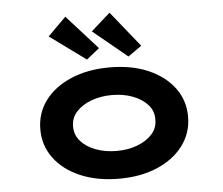

<svg xmlns="http://www.w3.org/2000/svg" viewBox="-56 -874 1103 948"><g transform="rotate(-5 496.0 -400.5)"><path d="M496.9 10Q389.2 10 306.1 -25.3Q223 -60.6 176.5 -123.1Q130 -185.7 130 -265.9Q130 -347 176.5 -409.1Q223 -471.2 306.1 -506.5Q389.2 -541.7 496.9 -541.7Q605.3 -541.7 687.3 -506.5Q769.3 -471.2 815.8 -409.1Q862.3 -347 862.3 -265.9Q862.3 -185.7 815.8 -123.1Q769.3 -60.6 687.3 -25.3Q605.3 10 496.9 10ZM496.9 -127.6Q553.5 -127.6 599.8 -145.2Q646.1 -162.7 673.7 -194Q701.3 -225.4 699.9 -265.9Q701.3 -307.4 673.7 -338.5Q646.1 -369.6 599.8 -387.1Q553.5 -404.7 496.9 -404.7Q440.4 -404.7 393.5 -387.1Q346.7 -369.6 319.3 -338.8Q292 -308 292.4 -265.9Q292 -225.4 319.3 -194Q346.7 -162.7 393.5 -145.2Q440.4 -127.6 496.9 -127.6ZM595 -587.1 425.6 -726.4 520.5 -810.7 662.3 -634.6ZM389.7 -589.9 211.1 -720.1 301.4 -810.1 453.6 -640.9Z"/></g></svg>

Font: Lexend Zetta
Style: Regular
Weight: 400
Designer: Bonnie Shaver-Troup, Thomas Jockin
Foundry: Lexend
Version: Version 1.007